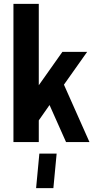

<svg xmlns="http://www.w3.org/2000/svg" viewBox="-20 -740 500 1000"><path d="M50 0H182V-113L238 -193L324 0H446L313 -299L434 -470H305L182 -296V-720H50ZM168 240H258L275 60H185Z"/></svg>

Font: Tanklager Original
Style: Regular
Weight: 400
Designer: Ariel Martín Pérez
Foundry: Tunera Type Foundry
Version: Version 1.000;Glyphs 3.3 (3310)